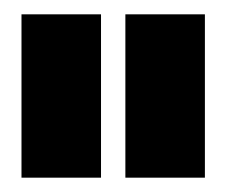

<svg xmlns="http://www.w3.org/2000/svg" viewBox="-20 -645 316 268"><path d="M121 -625H10V-397H121ZM266 -625H155V-397H266Z"/></svg>

Font: Blinker Headline
Style: Regular
Weight: 900
Width: 4
Designer: Juergen Huber
Foundry: supertype
Version: Version 1.015;PS 1.15;hotconv 1.0.88;makeotf.lib2.5.647800